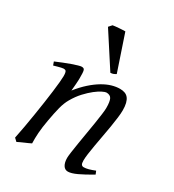

<svg xmlns="http://www.w3.org/2000/svg" viewBox="-177 -814 848 936"><g transform="rotate(30 247.0 -346.0)"><path d="M475.1 -35.2Q430.7 -8.8 399.7 5.6Q368.7 20 350.1 20Q333 20 323.5 4.6Q314 -10.7 314 -37.1Q314 -45.9 317.1 -68.6Q320.3 -91.3 325.2 -121.6Q330.1 -151.9 335.9 -186Q341.8 -220.2 346.7 -251Q351.6 -281.7 354.7 -306.2Q357.9 -330.6 357.9 -341.8Q357.9 -378.9 350.1 -393.6Q342.3 -408.2 320.8 -408.2Q314.5 -408.2 298.6 -400.4Q282.7 -392.6 262.7 -377Q242.7 -361.3 220.9 -337.9Q199.2 -314.5 181.2 -283.2Q167.5 -259.8 158.9 -227.1Q150.4 -194.3 142.1 -147Q134.3 -103.5 132.1 -72.3Q129.9 -41 130.9 -12.2Q124.5 -8.8 115 -4.6Q105.5 -0.5 95.5 3.9Q85.4 8.3 76.2 12.5Q66.9 16.6 61 20L44.9 4.9Q51.8 -27.3 58.3 -64.9Q64.9 -102.5 71 -140.4Q77.1 -178.2 82.5 -215.1Q87.9 -252 91.8 -283Q95.7 -314 97.9 -337.4Q100.1 -360.8 100.1 -372.1Q100.1 -383.3 98.9 -389.9Q97.7 -396.5 95.5 -399.7Q93.3 -402.8 89.8 -403.8Q86.4 -404.8 82 -404.8Q77.6 -404.8 69.1 -402.8Q60.5 -400.9 51.8 -398.4Q41.5 -395.5 29.8 -392.1L22.9 -411.1Q43.5 -419.9 64.2 -428.2Q85 -436.5 103 -442.9Q121.1 -449.2 134.5 -453.1Q147.9 -457 153.8 -457Q160.6 -457 164.6 -454.8Q168.5 -452.6 170.2 -446.8Q171.9 -440.9 172.4 -430.2Q172.9 -419.4 172.9 -401.9Q172.9 -396.5 172.4 -387.2Q171.9 -377.9 171.1 -367.4Q170.4 -356.9 169.4 -346.9Q168.5 -336.9 168 -331.1Q194.3 -364.3 221.2 -388.2Q248 -412.1 273.9 -427.5Q299.8 -442.9 324 -450Q348.1 -457 370.1 -457Q385.3 -457 397.2 -452.6Q409.2 -448.2 417 -438.2Q424.8 -428.2 429 -411.9Q433.1 -395.5 433.1 -372.1Q433.1 -355 429.9 -329.6Q426.8 -304.2 421.9 -274.7Q417 -245.1 411.1 -213.9Q405.3 -182.6 400.4 -154.3Q395.5 -126 392.3 -102.8Q389.2 -79.6 389.2 -65.9Q389.2 -49.3 393.6 -43.2Q397.9 -37.1 406.7 -37.1Q418 -37.1 432.6 -41Q447.3 -44.9 467.8 -53.2ZM319.3 -511.2Q309.6 -505.4 303.7 -503.4Q297.9 -501.5 289.1 -501L167 -689.5L182.6 -707Q188.5 -708 197.5 -709Q206.5 -710 216.6 -710.7Q226.6 -711.4 235.8 -711.9Q245.1 -712.4 251.5 -712.4Z"/></g></svg>

Font: Gentium Plus
Style: Italic
Weight: 400
Italic angle: -8°
Designer: J. Victor Gaultney, Annie Olsen, Iska Routamaa
Foundry: SIL International
Version: Version 1.510